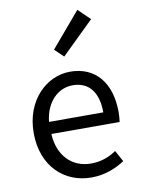

<svg xmlns="http://www.w3.org/2000/svg" viewBox="-96 -937 746 1014"><g transform="rotate(-10 277.0 -429.5)"><path d="M311 13C385 13 443 -12 491 -43L458 -103C418 -76 375 -60 322 -60C219 -60 148 -134 142 -250H508C510 -263 512 -282 512 -302C512 -457 434 -557 296 -557C170 -557 51 -447 51 -271C51 -92 167 13 311 13ZM141 -315C152 -422 220 -484 297 -484C382 -484 432 -425 432 -315ZM280 -641 454 -811 391 -872 233 -686Z"/></g></svg>

Font: Noto Sans Japanese Regular
Style: Regular
Weight: 400
Designer: Ryoko NISHIZUKA (kana & ideographs); Paul D. Hunt (Latin, Greek & Cyrillic); Wenlong ZHANG (bopomofo); Sandoll Communica
Foundry: Adobe Systems Incorporated
Version: Version 1.000;PS 1;hotconv 1.0.78;makeotf.lib2.5.61930